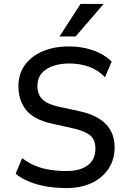

<svg xmlns="http://www.w3.org/2000/svg" viewBox="-20 -951 659 980"><path d="M319 9Q267 9 219 1Q171 -7 130 -23.5Q89 -40 60 -64L93 -144Q125 -119 161 -104.5Q197 -90 237 -84Q277 -78 319 -78Q388 -78 427.5 -107Q467 -136 467 -193Q467 -224 454.5 -243.5Q442 -263 415.5 -275.5Q389 -288 348 -297L241 -321Q152 -341 113 -390Q74 -439 74 -511Q74 -573 106.5 -618.5Q139 -664 197.5 -689Q256 -714 331 -714Q376 -714 416.5 -705Q457 -696 490.5 -679Q524 -662 550 -637L516 -557Q479 -595 432.5 -611Q386 -627 333 -627Q287 -627 250 -614Q213 -601 192 -576Q171 -551 171 -512Q171 -470 195.5 -445Q220 -420 277 -407L383 -384Q476 -364 520.5 -317.5Q565 -271 565 -199Q565 -137 534 -90Q503 -43 448 -17Q393 9 319 9ZM284 -765 391 -931H509L366 -765Z"/></svg>

Font: Nunito Sans 7pt SemiCondensed Medium
Style: Regular
Weight: 500
Width: 4
Designer: Vernon Adams
Foundry: Vernon Adams
Version: Version 3.101;gftools[0.9.27]